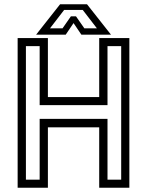

<svg xmlns="http://www.w3.org/2000/svg" viewBox="-20 -878 688 898"><path d="M62.5 0V-700H204V-424H444V-700H585V0H444V-282.5H204V0ZM101.2 -37.8H165.5V-322H482.8V-37.8H546.8V-662.2H482.8V-386.2H165.5V-662.2H101.2ZM261 -858H387L499 -716H360.5L324 -770L287.5 -716H149ZM280 -831.5 213.8 -745.5H272.5L311.5 -801.5H335.5L374.5 -745.5H433.2L367 -831.5Z"/></svg>

Font: Tourney Thin
Style: Regular
Weight: 100
Designer: Tyler Finck
Foundry: Etcetera Type Co
Version: Version 1.015